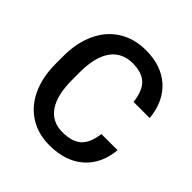

<svg xmlns="http://www.w3.org/2000/svg" viewBox="-191 -873 1034 1034"><g transform="rotate(45 326.5 -356.0)"><path d="M614.7 -231.4Q604 -117.7 530.8 -54Q457.5 9.8 335.9 9.8Q251 9.8 186.3 -30.5Q121.6 -70.8 86.4 -145Q51.3 -219.2 49.8 -317.4V-383.8Q49.8 -484.4 85.4 -561Q121.1 -637.7 187.7 -679.2Q254.4 -720.7 341.8 -720.7Q459.5 -720.7 531.2 -656.7Q603 -592.8 614.7 -476.1H491.7Q482.9 -552.7 447 -586.7Q411.1 -620.6 341.8 -620.6Q261.2 -620.6 218 -561.8Q174.8 -502.9 173.8 -389.2V-326.2Q173.8 -210.9 215.1 -150.4Q256.3 -89.8 335.9 -89.8Q408.7 -89.8 445.3 -122.6Q481.9 -155.3 491.7 -231.4Z"/></g></svg>

Font: TypoPRO Roboto
Style: Regular
Weight: 500
Designer: Google
Version: Version 2.136; 2016